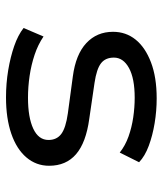

<svg xmlns="http://www.w3.org/2000/svg" viewBox="30 -576 554 655"><g transform="rotate(90 307.5 -248.0)"><path d="M312 9Q264 9 219 1.5Q174 -6 136.5 -19Q99 -32 75 -51L104 -119Q132 -100 166.5 -88.5Q201 -77 238.5 -71.5Q276 -66 313 -66Q380 -66 418.5 -84Q457 -102 457 -136Q457 -164 436.5 -179.5Q416 -195 366 -202L240 -219Q165 -229 126.5 -265Q88 -301 88 -356Q88 -400 114.5 -433Q141 -466 192 -485.5Q243 -505 315 -505Q358 -505 400 -498Q442 -491 477 -478Q512 -465 533 -445L500 -379Q476 -398 445 -409Q414 -420 380 -425Q346 -430 313 -430Q247 -430 211.5 -410.5Q176 -391 176 -359Q176 -330 195.5 -315Q215 -300 262 -293L385 -275Q466 -264 505.5 -230Q545 -196 545 -138Q545 -94 516.5 -60.5Q488 -27 435.5 -9Q383 9 312 9Z"/></g></svg>

Font: Nunito Sans 7pt SemiExpanded
Style: Regular
Weight: 400
Width: 6
Designer: Vernon Adams
Foundry: Vernon Adams
Version: Version 3.101;gftools[0.9.27]